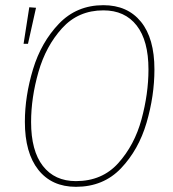

<svg xmlns="http://www.w3.org/2000/svg" viewBox="-20 -711 667 741"><path d="M576 -443Q576 -341 545.5 -237Q515 -133 447 -61.5Q379 10 273 10Q180 10 128 -55.5Q76 -121 76 -241Q76 -340 107.5 -444Q139 -548 207.5 -619.5Q276 -691 379 -691Q472 -691 524 -627Q576 -563 576 -443ZM100 -240Q100 -129 145.5 -70.5Q191 -12 273 -12Q374 -12 436.5 -81.5Q499 -151 526 -250Q553 -349 553 -443Q553 -554 507.5 -612.5Q462 -671 379 -671Q282 -671 219.5 -602Q157 -533 128.5 -433.5Q100 -334 100 -240ZM93 -683 119 -681 88 -542H71Z"/></svg>

Font: Fira Sans Condensed Thin
Style: Italic
Weight: 250
Width: 3
Italic angle: -8°
Designer: Carrois Corporate & Edenspiekermann AG
Foundry: Carrois Corporate GbR & Edenspiekermann AG
Version: Version 4.203